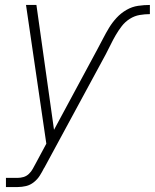

<svg xmlns="http://www.w3.org/2000/svg" viewBox="-20 -540 625 775"><path d="M4 215V178H51Q63 178 75 174.5Q87 171 96.5 162Q106 153 112 142Q118 131 124 120L167 40L85 -520H127L198 -16L372 -339Q384 -361 395.5 -383.5Q407 -406 420 -427.5Q433 -449 450.5 -468Q468 -487 490.5 -500Q513 -513 537.5 -516.5Q562 -520 585 -520V-483Q565 -483 544 -479.5Q523 -476 504 -464Q485 -452 471.5 -434.5Q458 -417 447 -398Q436 -379 426.5 -359.5Q417 -340 407 -321L159 137L158 138Q150 154 140.5 169Q131 184 116.5 195.5Q102 207 85 211Q68 215 51 215Z"/></svg>

Font: Iosevka SS04 XLt Obl
Style: Regular
Weight: 200
Italic angle: -9°
Monospace: yes
Designer: Belleve Invis
Foundry: Belleve Invis
Version: Version 19.0.0; ttfautohint (v1.8.4)